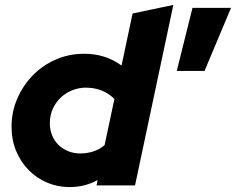

<svg xmlns="http://www.w3.org/2000/svg" viewBox="-20 -755 961 782"><path d="M27 0ZM373 0Q375 -5 375.5 -11Q376 -17 378 -22Q326 7 263 7Q215 7 172.5 -11Q130 -29 97.5 -61.5Q65 -94 46 -139.5Q27 -185 27 -239Q27 -299 50 -352.5Q73 -406 112.5 -447Q152 -488 206 -512Q260 -536 323 -536Q410 -536 475 -488Q486 -542 497.5 -594Q509 -646 520 -700Q562 -709 603 -717.5Q644 -726 686 -735L530 0ZM183 -253Q183 -227 192 -204.5Q201 -182 217.5 -165.5Q234 -149 257 -139.5Q280 -130 307 -130Q334 -130 359.5 -138Q385 -146 406 -164Q416 -212 426 -258Q436 -304 446 -352Q400 -398 329 -398Q302 -398 276 -388Q250 -378 229.5 -359.5Q209 -341 196 -314Q183 -287 183 -253ZM764 -723H921L813 -466H700Z"/></svg>

Font: Rosa Sans Black
Style: Italic
Weight: 900
Italic angle: -12°
Designer: Pentagram / MCKL
Foundry: Pentagram / MCKL
Version: Version 1.005;September 16, 2019;FontCreator 11.5.0.2425 64-